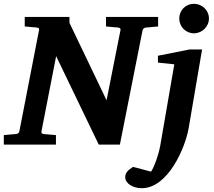

<svg xmlns="http://www.w3.org/2000/svg" viewBox="-34 -760 1124 1009"><path d="M797 -621V-671H523V-621C550 -618 580 -616 580 -616C592 -615 602 -613 599 -601L526 -233L331 -640V-671H96V-621C124 -618 153 -616 153 -616C166 -615 174 -613 171 -601L68 -71C65 -58 57 -56 43 -55C43 -55 14 -53 -14 -50V0H260V-50C231 -53 202 -55 202 -55C188 -56 182 -58 184 -70L261 -465L485 0H596L715 -600C717 -609 723 -614 732 -615ZM1064 -663C1064 -706 1028 -740 985 -740C942 -740 908 -706 908 -663C908 -620 942 -585 985 -585C1028 -585 1064 -620 1064 -663ZM1028 -500H962L796 -467V-431L882 -422L808 6C799 55 778 114 760 142L665 117C642 132 624 146 624 171C624 204 664 229 711 229C849 229 939 17 957 -84Z"/></svg>

Font: Veleka
Style: Bold Italic
Weight: 700
Italic angle: -12°
Designer: Stefan Peev, Context Ltd, 2016; SIL International, 1997-2014.
Foundry: Stefan Peev, Context Ltd, 2016
Version: Version 5.000